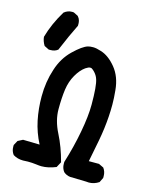

<svg xmlns="http://www.w3.org/2000/svg" viewBox="-116 -849 732 926"><g transform="rotate(15 250.0 -386.0)"><path d="M108.4 -20.5 84 -19.5Q56.6 -19.5 34.2 -33.2Q21.5 -49.8 21.5 -71.3Q21.5 -74.2 21.5 -80.1L34.2 -103.5L58.6 -116.2L141.6 -114.3Q114.3 -167 102.5 -223.6Q90.8 -280.3 90.8 -341.8Q90.8 -415 112.3 -479.5Q131.8 -541 174.8 -582.5Q217.8 -624 244.1 -631.8Q253.9 -634.8 270 -634.8Q286.1 -634.8 309.6 -627Q349.6 -615.2 385.3 -571.8Q420.9 -528.3 426.8 -461.9Q430.7 -422.9 430.7 -391.1Q430.7 -359.4 428.7 -331.1Q424.8 -271.5 413.1 -209L391.6 -98.6H442.4L466.8 -86.9Q479.5 -69.3 479.5 -47.9Q479.5 -43.9 479.5 -38.1L467.8 -14.6Q444.3 1 418 1Q411.1 1 404.3 0L324.2 -2Q305.7 -3.9 291 -16.6Q278.3 -33.2 278.3 -54.7Q278.3 -62.5 278.3 -64.5Q303.7 -145.5 318.8 -226.6Q334 -307.6 334 -365.2Q334 -459 323.2 -490.2Q317.4 -508.8 301.8 -524.4Q294.9 -531.2 288.1 -535.2Q285.2 -536.1 281.2 -536.1Q273.4 -536.1 258.8 -526.4Q235.4 -509.8 216.3 -476.6Q197.3 -443.4 191.4 -402.3Q185.5 -359.4 185.5 -303.2Q185.5 -247.1 215.3 -188.5Q245.1 -129.9 263.7 -58.6L249 -31.2Q210.9 -15.6 176.8 -15.6Q167 -15.6 148.4 -18.1Q129.9 -20.5 108.4 -20.5ZM127 -773.4Q134.8 -773.4 136.7 -772.5L158.2 -761.7Q167 -752 169.4 -742.7Q171.9 -733.4 171.9 -727.5Q171.9 -721.7 171.9 -715.8Q144.5 -661.1 111.3 -582L110.4 -580.1Q95.7 -568.4 74.2 -568.4Q71.3 -568.4 65.4 -568.4L42 -580.1Q29.3 -600.6 27.3 -622.1Q46.9 -691.4 87.9 -758.8Q105.5 -773.4 127 -773.4Z"/></g></svg>

Font: JasonHandwriting2
Style: SemiBold
Weight: 600
Version: Version 1.04.7